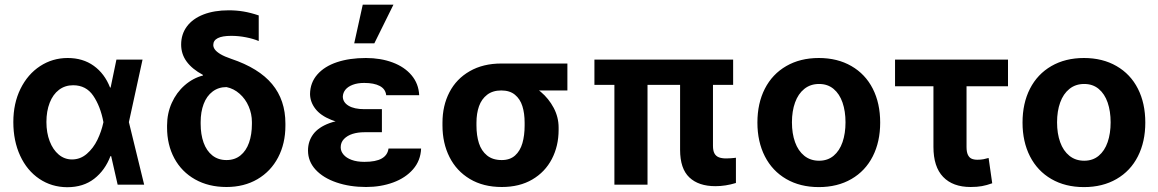

<svg xmlns="http://www.w3.org/2000/svg" viewBox="-20 -783 4910 814"><path d="M36.5 -265.6Q36.5 -344.7 66.9 -406.5Q97.4 -468.3 150 -502.7Q202.6 -537.1 267 -537.1Q331.4 -537.1 377.5 -504Q423.6 -470.9 446.6 -411.9H489.9L526.1 -266.6L591.2 0H478.8L418.2 -266.6Q405.7 -332.4 375.4 -377Q345.1 -421.6 290.1 -421.6Q255.7 -421.6 230.1 -402.2Q204.5 -382.8 190.7 -347.4Q176.8 -311.9 176.8 -265.9Q176.8 -220.3 190.6 -184.3Q204.4 -148.3 229 -127.6Q253.6 -107 285.4 -107Q320.6 -107 348.2 -130.9Q375.8 -154.8 393 -190.3Q410.1 -225.8 418.2 -263.7L473.6 -530.3H584.3L526.1 -263.7L489.9 -121.2H448.3Q425.5 -61 379.3 -25.1Q333.1 10.7 264.9 10.7Q198.9 10.3 146.7 -24.8Q94.5 -60 65.5 -122.8Q36.5 -185.5 36.5 -265.6Z M949.5 -739.3Q982.9 -739.3 1012.7 -734.2Q1042.6 -729.2 1076.9 -717.6V-609Q1054.3 -618.7 1023.1 -624.8Q992 -631 960.3 -631Q922.5 -631 903.3 -621.3Q884.2 -611.6 884.2 -592.3Q884.2 -582.5 891.3 -572.8Q898.5 -563.1 915 -553.2Q931.6 -543.3 960.1 -533.6Q1077.4 -494.2 1133.7 -426.4Q1190 -358.6 1190 -259.3V-249.9Q1190 -174.8 1159.1 -115.7Q1128.2 -56.6 1071.6 -23.4Q1014.9 9.8 940.2 9.8Q864.5 9.8 807.2 -22.4Q750 -54.6 719.1 -111.9Q688.3 -169.2 688.3 -242.2V-251Q688.3 -302.3 708.2 -346.6Q728.1 -390.8 763.1 -421.5Q798.2 -452.2 840.8 -463L839.7 -465.9Q794.8 -490 771.4 -521.8Q748 -553.6 748 -594.1Q748 -637.9 772.4 -670.9Q796.9 -703.8 842.6 -721.6Q888.3 -739.3 949.5 -739.3ZM940.2 -104.4Q975.1 -104.4 999.4 -124Q1023.7 -143.6 1035.8 -178.1Q1048 -212.7 1048 -257.7V-265.8Q1048 -299.9 1034.4 -331.7Q1020.9 -363.4 995.9 -385.5Q970.9 -407.6 940.2 -413.8Q906.2 -413.8 881.2 -394.8Q856.1 -375.8 843.4 -342.1Q830.7 -308.4 830.7 -265.8V-257.7Q830.7 -213.3 843.1 -178.4Q855.6 -143.6 880.3 -124Q905.1 -104.4 940.2 -104.4Z M1599.1 -278V-222.4H1524.6Q1497.2 -222.4 1474.8 -215.4Q1452.5 -208.3 1438.4 -193.8Q1424.4 -179.4 1424.4 -158.4Q1424.4 -141.7 1436.4 -127.6Q1448.3 -113.4 1470.9 -105.1Q1493.5 -96.8 1524.9 -96.8Q1573.6 -96.8 1598.5 -111.1Q1623.4 -125.4 1627.1 -153.2H1765.3Q1763.3 -102.2 1731.2 -65.3Q1699.1 -28.5 1646.8 -9.4Q1594.5 9.8 1532 9.8Q1462.7 9.8 1406.5 -9.5Q1350.3 -28.7 1318 -63.7Q1285.8 -98.6 1285.8 -144.7Q1285.8 -183.8 1307.8 -213.7Q1329.9 -243.5 1376.6 -260.8Q1423.2 -278 1494.3 -278ZM1294.4 -384.2Q1295 -432.5 1325.3 -467.1Q1355.6 -501.7 1408.7 -519.4Q1461.8 -537.1 1531.2 -537.1Q1593.9 -537.1 1644.5 -518.2Q1695.1 -499.3 1724.9 -463.8Q1754.8 -428.3 1757.2 -379.4H1617.3Q1614.5 -405.5 1590.1 -418.5Q1565.8 -431.4 1524 -431.4Q1496 -431.4 1475.5 -423.6Q1455 -415.8 1444.5 -402.8Q1434 -389.8 1433.4 -373.1Q1434 -348.8 1458.1 -334.5Q1482.2 -320.2 1524.6 -320.2H1599.1V-257.2H1494.3Q1428.5 -257.2 1383.7 -275.2Q1339 -293.1 1317 -321.8Q1295 -350.4 1294.4 -384.2ZM1517.9 -763.1H1648L1567 -599.2H1481.7Z M2105.2 -513.7Q2111.5 -511.6 2118 -505.7Q2124.4 -499.7 2131.6 -491.2Q2139.5 -478.6 2148.1 -468.8Q2156.7 -459 2169.8 -449.8Q2182.9 -440.5 2199.8 -435.1Q2238.5 -422.4 2272.6 -393.7Q2306.6 -365 2327.5 -325.6Q2348.3 -286.2 2348.3 -242.2V-232.4Q2348.3 -164 2319.6 -108.9Q2290.9 -53.7 2236.7 -22Q2182.5 9.8 2107.2 9.8Q2029.1 9.8 1972.2 -24.1Q1915.4 -58 1885.7 -117.1Q1855.9 -176.2 1855.9 -251V-262.7Q1855.9 -335.1 1885.4 -391.9Q1914.9 -448.8 1971.5 -481.2Q2028.1 -513.7 2105.2 -513.7ZM2107.2 -104.4Q2142.1 -104.4 2163.7 -123.8Q2185.3 -143.2 2194.7 -175.8Q2204.2 -208.5 2204.2 -251V-262.7Q2204.2 -302.7 2194.7 -332.9Q2185.3 -363.1 2163.2 -381.3Q2141.2 -399.5 2105.2 -399.5Q2069 -399.5 2045.3 -381.3Q2021.6 -363.1 2010.8 -332.6Q2000 -302.1 2000 -262.7V-251Q2000 -208.5 2010.5 -175.8Q2021 -143.2 2045 -123.8Q2068.9 -104.4 2107.2 -104.4ZM2385.5 -399.5H2105.2V-513.7H2385.5Z M3088.2 -423.3H2500.1V-530.3H3088.2ZM2725.2 0H2584.8V-530.3H2725.2ZM3002.7 -530.3V-164.9Q3002.7 -144.1 3009 -132.5Q3015.3 -121 3027.7 -116.1Q3040 -111.3 3059 -111.3Q3071 -111.3 3078.9 -112.1Q3086.9 -112.9 3097.5 -113.8Q3098.1 -114.2 3098.8 -114.2Q3099.5 -114.2 3100 -114.2V-7.2Q3055.7 6.3 3013.1 6.3Q2941.6 6.3 2902.5 -30.9Q2863.3 -68 2863.3 -147.9V-530.3Z M3191.1 -263.2Q3191.1 -345.3 3222.7 -407Q3254.4 -468.8 3313.4 -502.9Q3372.5 -537.1 3451.5 -537.1Q3530.5 -537.1 3589.6 -502.9Q3648.7 -468.8 3680.2 -407Q3711.6 -345.3 3711.6 -263.2Q3711.6 -182.2 3680.2 -120.2Q3648.7 -58.2 3589.6 -24Q3530.5 10.2 3451.5 10.2Q3372.5 10.2 3313.4 -24Q3254.4 -58.2 3222.7 -120.2Q3191.1 -182.2 3191.1 -263.2ZM3564.6 -264.4Q3564.6 -311.3 3552 -348.1Q3539.3 -385 3514.1 -406Q3488.9 -427 3452.6 -427Q3415.8 -427 3389.8 -406Q3363.8 -385 3350.7 -348.4Q3337.5 -311.9 3337.5 -264.4Q3337.5 -216.9 3350.7 -180.2Q3363.8 -143.6 3389.8 -122.6Q3415.8 -101.6 3452.6 -101.6Q3488.9 -101.6 3514.1 -122.6Q3539.3 -143.6 3552 -180.5Q3564.6 -217.4 3564.6 -264.4Z M4253.5 -417.2H3774.6V-530.3H4253.5ZM4077.7 -530.3V-159.7Q4077.7 -139 4083.3 -127Q4088.9 -115 4098.8 -110.4Q4108.7 -105.8 4123.8 -105.8Q4138.3 -105.8 4149.7 -108Q4161.2 -110.2 4171.3 -113.3L4186.6 -6Q4162.9 2.5 4142.8 6.1Q4122.6 9.8 4095.1 9.8Q4019.5 9.8 3978.5 -33Q3937.4 -75.7 3937.4 -160.3V-530.3Z M4315.1 -263.2Q4315.1 -345.3 4346.7 -407Q4378.4 -468.8 4437.4 -502.9Q4496.5 -537.1 4575.5 -537.1Q4654.5 -537.1 4713.6 -502.9Q4772.8 -468.8 4804.2 -407Q4835.6 -345.3 4835.6 -263.2Q4835.6 -182.2 4804.2 -120.2Q4772.8 -58.2 4713.6 -24Q4654.5 10.2 4575.5 10.2Q4496.5 10.2 4437.4 -24Q4378.4 -58.2 4346.7 -120.2Q4315.1 -182.2 4315.1 -263.2ZM4688.6 -264.4Q4688.6 -311.3 4676 -348.1Q4663.3 -385 4638.1 -406Q4612.9 -427 4576.6 -427Q4539.8 -427 4513.8 -406Q4487.8 -385 4474.7 -348.4Q4461.5 -311.9 4461.5 -264.4Q4461.5 -216.9 4474.7 -180.2Q4487.8 -143.6 4513.8 -122.6Q4539.8 -101.6 4576.6 -101.6Q4612.9 -101.6 4638.1 -122.6Q4663.3 -143.6 4676 -180.5Q4688.6 -217.4 4688.6 -264.4Z"/></svg>

Font: WEMIX Pretendard Variable
Style: Regular
Weight: 400
Designer: Base glyphs from Inter by Rasmus Andersson; Hangeul glyphs from Noto Sans CJK(Source Han Sans) by Jang Soo-young and Kan
Foundry: Kil Hyung-jin
Version: Version 1.000;Glyphs 3.2 (3208)